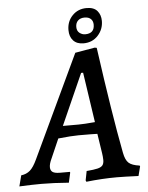

<svg xmlns="http://www.w3.org/2000/svg" viewBox="-99 -896 734 952"><g transform="rotate(-5 268.0 -420.0)"><path d="M562 -48 564 -44 552 3Q478 0 444 0Q371 0 292 9L289 2L298 -44Q335 -47 353 -51.5Q371 -56 378 -65Q385 -74 385 -91Q385 -100 384 -109Q383 -118 382 -125L367 -223Q348 -224 273 -224Q239 -224 172 -217L130 -121Q118 -96 118 -79Q118 -62 129 -54.5Q140 -47 165 -47H215L216 -43L205 6Q129 0 69 0Q23 0 -41 3L-27 -51Q-1 -54 17 -69.5Q35 -85 53 -124L293 -633L391 -650L401 -648Q447 -316 485 -119Q492 -82 508 -67.5Q524 -53 562 -48ZM277 -277Q305 -277 360 -282L323 -531H313L200 -277ZM269 -748Q269 -791 297 -820Q325 -849 368 -849Q404 -849 421 -829Q438 -809 438 -779Q438 -737 410 -706.5Q382 -676 338 -676Q305 -676 287 -695.5Q269 -715 269 -748ZM396 -764Q396 -782 385 -792.5Q374 -803 354 -803Q333 -803 321 -791.5Q309 -780 309 -760Q309 -740 322 -730Q335 -720 350 -720Q396 -720 396 -764Z"/></g></svg>

Font: Alegreya Medium
Style: Italic
Weight: 500
Italic angle: -7°
Designer: Juan Pablo del Peral
Foundry: Huerta Tipografica
Version: Version 2.008; ttfautohint (v1.8)